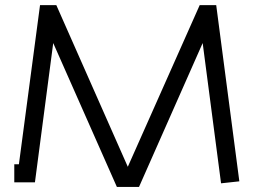

<svg xmlns="http://www.w3.org/2000/svg" viewBox="-20 -716 1004 754"><path d="M481.9 -61 764.2 -695.8H829.1L919.9 -3.9L848.1 3.9L775.9 -546.9L525.9 18.1H439L189 -546.9L117.2 0H36.1V-70.8H54.2L137.2 -695.8H201.2Z"/></svg>

Font: Rawengulk
Style: Bold
Weight: 700
Version: Version 0.92